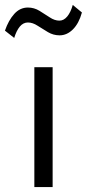

<svg xmlns="http://www.w3.org/2000/svg" viewBox="-57 -757 352 777"><path d="M82 0V-485H156V0ZM0.5 -603.5 -37 -633Q-22.5 -675 0.8 -700.8Q24 -726.5 56 -726.5Q81 -726.5 102.8 -713.2Q124.5 -700 144.2 -686.8Q164 -673.5 183.5 -673.5Q201 -673.5 215 -690.2Q229 -707 237.5 -737L274.5 -706.5Q262.5 -662.5 238.2 -638.2Q214 -614 184 -614Q159 -614 137 -627Q115 -640 95 -653Q75 -666 56 -666Q37 -666 23.2 -649.5Q9.5 -633 0.5 -603.5Z"/></svg>

Font: Geologica ExtraLight
Style: Regular
Weight: 200
Designer: Sindre Bremnes, Frode Helland
Foundry: Monokrom Skriftforlag AS
Version: Version 1.010; ttfautohint (v1.8.4.7-5d5b);gftools[0.9.28]